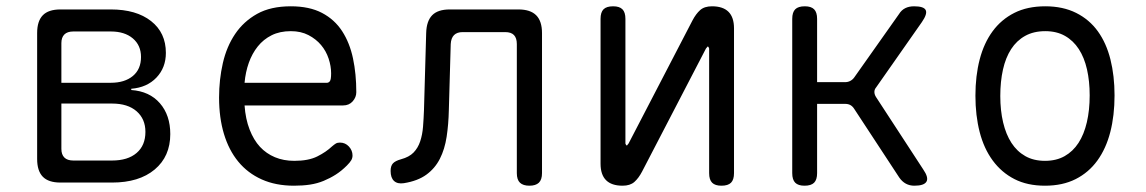

<svg xmlns="http://www.w3.org/2000/svg" viewBox="-20 -580 3640 610"><path d="M172 0Q134 0 116 -18.5Q98 -37 98 -75V-475Q98 -513 116 -531.5Q134 -550 172 -550H332Q413 -550 460 -513Q507 -476 507 -412Q507 -365 477 -333.5Q447 -302 397 -298V-294Q455 -290 488 -252Q521 -214 521 -154Q521 -83 471.5 -41.5Q422 0 336 0ZM175 -251V-107Q175 -89 184.5 -79.5Q194 -70 213 -70H336Q386 -70 414 -94Q442 -118 442 -161Q442 -202 414 -226.5Q386 -251 336 -251ZM213 -480Q194 -480 184.5 -470.5Q175 -461 175 -443V-317H332Q376 -317 402 -338.5Q428 -360 428 -399Q428 -436 402 -458Q376 -480 332 -480Z M1060 -127Q1077 -127 1088.5 -114.5Q1100 -102 1100 -86Q1100 -78 1096 -71Q1092 -64 1082 -54Q1065 -37 1047 -25.5Q1029 -14 1008.5 -5.5Q988 3 965 6.5Q942 10 914 10Q856 10 811.5 -10Q767 -30 737 -66.5Q707 -103 691.5 -154.5Q676 -206 676 -270Q676 -327 688 -379.5Q700 -432 727 -472Q754 -512 797 -536Q840 -560 904 -560Q963 -560 1003 -539Q1043 -518 1067 -481Q1091 -444 1101.5 -394.5Q1112 -345 1112 -287Q1112 -271 1100.5 -258Q1089 -245 1070 -245H757Q760 -202 773 -168.5Q786 -135 806 -113.5Q826 -92 853.5 -80.5Q881 -69 915 -69Q960 -69 988 -83Q1016 -97 1035 -115Q1042 -121 1047 -124Q1052 -127 1060 -127ZM757 -317H1019Q1024 -317 1028 -322Q1032 -327 1032 -347Q1032 -370 1024 -394Q1016 -418 1000 -437Q984 -456 960 -468.5Q936 -481 904 -481Q869 -481 843 -468Q817 -455 799 -432.5Q781 -410 770.5 -380.5Q760 -351 757 -317Z M1334 -475Q1335 -513 1353 -531.5Q1371 -550 1409 -550H1627Q1665 -550 1683.5 -531.5Q1702 -513 1702 -475V-30Q1702 -9 1692 0.5Q1682 10 1662 10Q1642 10 1632 0.5Q1622 -9 1622 -30V-440Q1622 -459 1613 -468.5Q1604 -478 1585 -478H1450Q1432 -478 1422.5 -468.5Q1413 -459 1412 -440L1406 -230Q1405 -185 1399 -145.5Q1393 -106 1377.5 -75.5Q1362 -45 1334.5 -25Q1307 -5 1263 2Q1243 5 1232 -5Q1221 -15 1221 -37Q1221 -53 1228.5 -61Q1236 -69 1254 -74Q1280 -81 1294 -95.5Q1308 -110 1315 -131Q1322 -152 1324 -177.5Q1326 -203 1327 -230Z M1888 -60V-520Q1888 -541 1897.5 -550.5Q1907 -560 1928 -560Q1948 -560 1957.5 -550.5Q1967 -541 1967 -520V-124Q1969 -118 1971 -118Q1973 -118 1973.5 -119.5Q1974 -121 1977 -124L2180 -515Q2191 -536 2204.5 -548Q2218 -560 2242 -560Q2277 -560 2294.5 -542.5Q2312 -525 2312 -490V-30Q2312 -9 2302.5 0.5Q2293 10 2272 10Q2252 10 2242.5 0.5Q2233 -9 2233 -30V-426Q2231 -432 2229 -432Q2227 -432 2226.5 -430.5Q2226 -429 2223 -426L2020 -35Q2009 -14 1995.5 -2Q1982 10 1958 10Q1923 10 1905.5 -7.5Q1888 -25 1888 -60Z M2536 10Q2516 10 2506.5 0.5Q2497 -9 2497 -30V-520Q2497 -541 2506.5 -550.5Q2516 -560 2537 -560Q2557 -560 2566.5 -550.5Q2576 -541 2576 -520V-319H2665Q2674 -319 2681.5 -323Q2689 -327 2694 -334L2836 -535Q2844 -548 2856 -554Q2868 -560 2884 -560Q2915 -560 2921 -548Q2927 -536 2909 -510L2764 -303Q2758 -296 2758 -288Q2758 -280 2763 -272L2913 -42Q2931 -16 2923.5 -3Q2916 10 2885 10Q2870 10 2858 3.5Q2846 -3 2837 -16L2694 -234Q2689 -242 2682 -246Q2675 -250 2665 -250H2576V-30Q2576 -9 2566.5 0.5Q2557 10 2536 10Z M3300 10Q3244 10 3203 -11Q3162 -32 3134 -70Q3106 -108 3092.5 -160.5Q3079 -213 3079 -276Q3079 -339 3092.5 -391Q3106 -443 3133.5 -480.5Q3161 -518 3202.5 -539Q3244 -560 3301 -560Q3357 -560 3399 -539Q3441 -518 3468 -480.5Q3495 -443 3508 -391Q3521 -339 3521 -277Q3521 -213 3507.5 -160.5Q3494 -108 3466.5 -70Q3439 -32 3397.5 -11Q3356 10 3300 10ZM3300 -69Q3336 -69 3362.5 -84Q3389 -99 3406.5 -126Q3424 -153 3433 -191.5Q3442 -230 3442 -277Q3442 -322 3433.5 -359.5Q3425 -397 3407.5 -424Q3390 -451 3363.5 -466Q3337 -481 3301 -481Q3264 -481 3237 -466Q3210 -451 3192.5 -424Q3175 -397 3166.5 -359Q3158 -321 3158 -275Q3158 -229 3167 -191Q3176 -153 3193.5 -126Q3211 -99 3237.5 -84Q3264 -69 3300 -69Z"/></svg>

Font: Maple Mono Normal NL Light
Style: Regular
Weight: 300
Monospace: yes
Designer: subframe7536
Version: Version 7.000